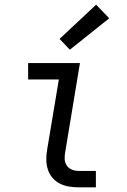

<svg xmlns="http://www.w3.org/2000/svg" viewBox="-20 -799 540 819"><path d="M315 0Q294 0 273 -3.5Q252 -7 234 -16.5Q216 -26 203 -41.5Q190 -57 184 -76.5Q178 -96 177.5 -117.5Q177 -139 181 -160L231 -460H100V-530H321L258 -149Q255 -134 256 -119Q257 -104 265 -92.5Q273 -81 286.5 -75.5Q300 -70 315 -70H389V0ZM278 -587 234 -633 390 -779 446 -721Z"/></svg>

Font: Iosevka Curly Slab Oblique
Style: Regular
Weight: 400
Italic angle: -9°
Monospace: yes
Designer: Belleve Invis
Foundry: Belleve Invis
Version: Version 11.1.0; ttfautohint (v1.8.3)